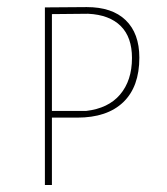

<svg xmlns="http://www.w3.org/2000/svg" viewBox="-20 -527 477 547"><path d="M127.9 0H107.9V-505.9L227.1 -506.8Q299.3 -506.8 337.9 -469.7Q377 -432.1 377 -362.8Q377 -279.8 331.1 -235.8Q285.2 -191.9 200.2 -191.9H127.9ZM127.9 -210.9H225.1Q288.6 -218.3 321.8 -257.3Q356 -297.4 356 -361.8Q356 -420.9 324.2 -452.6Q292 -484.9 231 -487.8L127.9 -486.8Z"/></svg>

Font: Datalegreya
Style: Thin
Weight: 250
Designer: Figs Lab
Foundry: Figs Lab
Version: Version 1.002;PS 001.002;hotconv 1.0.70;makeotf.lib2.5.58329